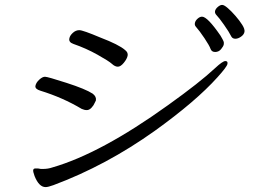

<svg xmlns="http://www.w3.org/2000/svg" viewBox="-20 -783 1040 783"><path d="M358 -401Q374 -389 371 -373L366 -363Q362 -353 353 -343.5Q344 -334 334 -334Q324 -334 313 -339Q236 -385 145 -413Q122 -420 124.5 -433Q127 -446 140 -458Q153 -470 163.5 -470Q174 -470 251.5 -445Q329 -420 358 -401ZM135 -96 147 -94H154Q176 -94 193 -100Q391 -157 665 -354Q795 -447 857 -505Q888 -534 899 -534Q910 -534 907.5 -522Q905 -510 867 -468Q779 -370 612 -250Q413 -108 198 -28Q176 -20 166 -20Q139 -20 121 -65Q114 -84 115.5 -90Q117 -96 124 -96ZM279 -604Q259 -611 263 -627Q265 -638 277 -649Q289 -660 303.5 -660Q318 -660 389 -630Q465 -601 490 -579Q503 -569 500.5 -556Q498 -543 485 -527Q472 -511 460.5 -511Q449 -511 436.5 -522.5Q424 -534 377.5 -560Q331 -586 279 -604ZM804 -715Q826 -715 879 -638Q889 -621 891.5 -615Q894 -609 892.5 -601.5Q891 -594 881.5 -582.5Q872 -571 857.5 -571Q843 -571 838.5 -584Q834 -597 814 -627Q794 -657 778 -675Q773 -681 775 -690Q777 -699 786 -707Q795 -715 804 -715ZM924 -633Q914 -653 893.5 -682Q873 -711 864 -720Q855 -729 857 -738Q859 -747 868.5 -755Q878 -763 886 -763Q894 -763 909 -750Q924 -737 940.5 -718Q957 -699 968 -681.5Q979 -664 977 -653Q975 -642 963 -633.5Q951 -625 940 -625Q929 -625 924 -633Z"/></svg>

Font: LXGW Bright GB
Style: Italic
Weight: 400
Italic angle: -12°
Designer: Christian Thalmann (Catharsis Fonts)
Foundry: LXGW / Christian Thalmann (Catharsis Fonts) / Fontworks Inc.
Version: Version 5.510